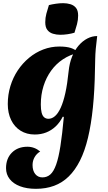

<svg xmlns="http://www.w3.org/2000/svg" viewBox="-20 -860 679 1209"><path d="M375 -125Q357 -89 330.5 -64Q304 -39 271 -26Q238 -13 199 -13Q148 -13 109.5 -37Q71 -61 50 -104.5Q29 -148 29 -205Q29 -264 45.5 -318Q62 -372 92 -417Q122 -462 163 -496Q204 -530 252.5 -548.5Q301 -567 354 -567Q398 -567 426 -558Q454 -549 475 -528Q421 -516 377 -487Q333 -458 302 -415Q271 -372 254 -318Q237 -264 237 -202Q237 -171 242 -151Q247 -131 258 -121.5Q269 -112 285 -112Q307 -112 326.5 -129Q346 -146 362.5 -182Q379 -218 391.5 -274.5Q404 -331 412 -410Q417 -461 433.5 -502.5Q450 -544 475 -573Q500 -602 530 -617.5Q560 -633 592 -633Q586 -587 583 -552.5Q580 -518 579.5 -487.5Q579 -457 578 -423Q576 -291 565 -183.5Q554 -76 534 7.5Q514 91 483.5 151.5Q453 212 412.5 251.5Q372 291 320.5 310Q269 329 206 329Q149 329 106.5 313Q64 297 41 267.5Q18 238 18 199Q18 138 55 101Q92 64 153 64Q175 64 195 71.5Q215 79 233 94Q211 107 198 129.5Q185 152 185 179Q185 215 202 236Q219 257 247 257Q276 257 297 238.5Q318 220 333.5 176.5Q349 133 360.5 59.5Q372 -14 382 -124ZM449 -654Q429 -648 405.5 -644.5Q382 -641 359 -641Q336 -641 314 -647.5Q292 -654 278.5 -671Q265 -688 265 -720Q265 -748 272 -774Q279 -800 288 -828Q308 -833 332 -836.5Q356 -840 378 -840Q402 -840 423.5 -833.5Q445 -827 458.5 -810.5Q472 -794 472 -762Q472 -734 465 -708Q458 -682 449 -654Z"/></svg>

Font: Merienda Black
Style: Regular
Weight: 900
Designer: Eduardo Rodriguez Tunni
Foundry: Eduardo Rodriguez Tunni
Version: Version 2.001